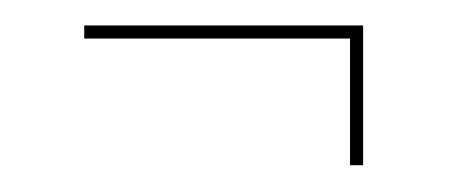

<svg xmlns="http://www.w3.org/2000/svg" viewBox="-20 -306 360 147"><path d="M248 -179.5V-276.5H44.5V-286.5H258V-179.5Z"/></svg>

Font: Imbue 100pt Black
Style: Regular
Weight: 900
Designer: Tyler Finck
Foundry: Etcetera Type Company
Version: Version 1.102; ttfautohint (v1.8.3)